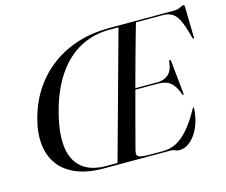

<svg xmlns="http://www.w3.org/2000/svg" viewBox="-102 -853 1177 1001"><g transform="rotate(-15 487.0 -352.5)"><path d="M704 0H343.5Q257 0 196.2 -25.2Q135.5 -50.5 101.8 -97Q68 -143.5 61.8 -208.2Q55.5 -273 78.5 -352.5Q101.5 -432.5 145.5 -496.8Q189.5 -561 251.8 -606.5Q314 -652 391.5 -676Q469 -700 559 -700H905Q931.5 -700 944 -707.5Q956.5 -715 963.5 -715Q970 -715 970 -706L973.5 -542.5Q974 -538 973.5 -535.5Q973 -533 970.5 -533Q968.5 -533 967 -534.8Q965.5 -536.5 964.5 -540.5Q948.5 -604 932.5 -636.8Q916.5 -669.5 895.8 -681Q875 -692.5 844 -692.5H702Q693 -662 680.8 -618.2Q668.5 -574.5 654 -522.5Q639.5 -470.5 624.5 -414.5Q609.5 -358.5 594.8 -303.5Q580 -248.5 566.8 -199Q553.5 -149.5 543.2 -110Q533 -70.5 526.5 -46Q523 -32 526.2 -23.5Q529.5 -15 544 -11.2Q558.5 -7.5 588 -7.5H666.5Q704 -7.5 737.8 -25Q771.5 -42.5 804.2 -80.5Q837 -118.5 871 -180.5Q874.5 -186.5 876.5 -186.5Q880 -186.5 879 -179.5Q876 -136.5 864.2 -101.8Q852.5 -67 834.5 -42Q816.5 -17 794.5 -3.5Q772.5 10 749 10Q737 10 727.2 5Q717.5 0 704 0ZM197.5 -366Q171.5 -275.5 170.2 -208.5Q169 -141.5 190.8 -97.2Q212.5 -53 255 -31Q297.5 -9 359 -9H419.5L607.5 -691H558Q472.5 -691 402 -653.8Q331.5 -616.5 279.8 -544Q228 -471.5 197.5 -366ZM583.5 -361.5H731Q762.5 -361.5 787.2 -381Q812 -400.5 817 -452Q817.5 -454.5 818.8 -456Q820 -457.5 821.5 -457.5Q823.5 -457.5 825 -456Q826.5 -454.5 827 -450L845 -274Q845.5 -268 845.5 -266Q845.5 -264 843.5 -263.5Q841.5 -263 840.2 -263.8Q839 -264.5 837.5 -268Q822 -314 797.5 -334Q773 -354 729.5 -354H581Z"/></g></svg>

Font: Fraunces 120pt
Style: Italic
Weight: 400
Italic angle: -16°
Version: Version 1.000;[b76b70a41]